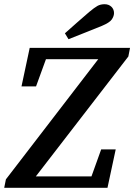

<svg xmlns="http://www.w3.org/2000/svg" viewBox="-42 -891 637 911"><path d="M-22 0 -14 -40 424 -610H176L129 -481H60L99 -664H575L567 -623L128 -54H392L438 -182H507L468 0ZM266 -733Q295 -759 323.5 -784Q352 -809 381 -834Q406 -855 420.5 -863Q435 -871 454 -871Q474 -871 486.5 -859Q499 -847 499 -829Q499 -815 489 -799.5Q479 -784 441 -768Q402 -752 362.5 -736.5Q323 -721 283 -705Z"/></svg>

Font: Source Serif 4 Semibold
Style: Italic
Weight: 600
Italic angle: -12°
Designer: Frank Grießhammer
Foundry: Adobe
Version: Version 4.005;hotconv 1.1.0;makeotfexe 2.6.0